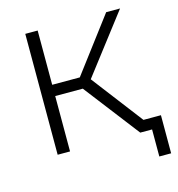

<svg xmlns="http://www.w3.org/2000/svg" viewBox="-115 -744 917 988"><g transform="rotate(-15 344.0 -250.0)"><path d="M322 -295H175V0H109V-644H175V-355H322L540 -644H614L374 -331L627 0H549ZM675 -59V144H612V0H549V-59Z"/></g></svg>

Font: Montserrat Ace
Style: Regular
Weight: 400
Designer: Julieta Ulanovsky
Foundry: Julieta Ulanovsky
Version: Version 1